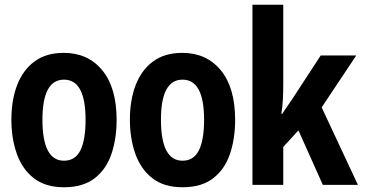

<svg xmlns="http://www.w3.org/2000/svg" viewBox="-20 -780 1540 810"><path d="M250 10Q172 10 123 -28Q74 -66 51 -131Q28 -196 28 -275Q28 -358 52.5 -421.5Q77 -485 126 -521Q175 -557 249 -557Q351 -557 411.5 -483.5Q472 -410 472 -274Q472 -196 450.5 -131.5Q429 -67 380 -28.5Q331 10 250 10ZM250 -102Q297 -102 319 -145.5Q341 -189 341 -275Q341 -444 250 -444Q159 -444 159 -275Q159 -102 250 -102Z M750 10Q672 10 623 -28Q574 -66 551 -131Q528 -196 528 -275Q528 -358 552.5 -421.5Q577 -485 626 -521Q675 -557 749 -557Q851 -557 911.5 -483.5Q972 -410 972 -274Q972 -196 950.5 -131.5Q929 -67 880 -28.5Q831 10 750 10ZM750 -102Q797 -102 819 -145.5Q841 -189 841 -275Q841 -444 750 -444Q659 -444 659 -275Q659 -102 750 -102Z M1045 0V-760H1175V-426Q1175 -393 1173.5 -362.5Q1172 -332 1167 -300H1171Q1183 -319 1196.5 -338Q1210 -357 1226 -382L1333 -546H1483L1337 -327L1490 0H1342L1239 -230L1175 -160V0Z"/></svg>

Font: Noto Sans Mono ExtraCondensed
Style: Bold
Weight: 700
Width: 2
Designer: Monotype Design Team
Foundry: Monotype Imaging Inc.
Version: Version 2.014